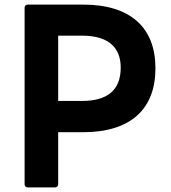

<svg xmlns="http://www.w3.org/2000/svg" viewBox="-20 -778 744 835"><path d="M101 37H219C227 37 233 32 233 23V-203H341C550 -203 656 -305 656 -481C656 -656 550 -758 341 -758H101C92 -758 87 -753 87 -744V23C87 32 92 37 101 37ZM336 -339H233V-623H336C444 -623 505 -578 505 -484C505 -383 444 -339 336 -339Z"/></svg>

Font: LINE Seed JP_OTF Bold
Style: Regular
Weight: 700
Designer: LINE & Fontrix & Fontworks
Version: Version 1.009